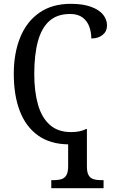

<svg xmlns="http://www.w3.org/2000/svg" viewBox="-20 -744 611 1003"><path d="M248 239V197H264Q285 197 301 192Q317 187 326.5 171.5Q336 156 336 125V10Q242 9 178.5 -36.5Q115 -82 83.5 -164Q52 -246 52 -358Q52 -466 85.5 -548.5Q119 -631 185.5 -677.5Q252 -724 350 -724Q413 -724 455.5 -708.5Q498 -693 518.5 -667.5Q539 -642 539 -611Q539 -580 516 -561.5Q493 -543 457 -543Q457 -575 446.5 -604.5Q436 -634 411.5 -652.5Q387 -671 346 -671Q279 -671 238 -634.5Q197 -598 178 -528Q159 -458 159 -358Q159 -266 178.5 -197.5Q198 -129 240.5 -91.5Q283 -54 351 -54Q376 -54 395 -58Q414 -62 430 -70H434V125Q434 156 443 171.5Q452 187 468.5 192Q485 197 505 197H521V239Z"/></svg>

Font: Noto Serif SemiCondensed
Style: Regular
Weight: 400
Width: 4
Designer: Monotype Design Team
Foundry: Monotype Imaging Inc.
Version: Version 2.013